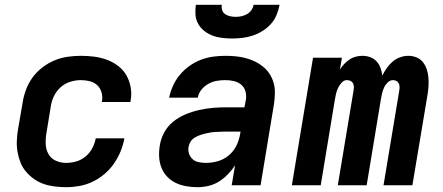

<svg xmlns="http://www.w3.org/2000/svg" viewBox="-20 -770 1840 798"><path d="M255 8Q231 8 207 5Q183 2 161.5 -5.5Q140 -13 121.5 -26Q103 -39 88.5 -56Q74 -73 65.5 -94Q57 -115 53 -138Q49 -161 50 -185Q51 -209 55 -233L74 -343Q78 -370 88 -397Q98 -424 115 -447.5Q132 -471 156 -489.5Q180 -508 206.5 -519Q233 -530 261 -534Q289 -538 316 -538Q344 -538 371.5 -534.5Q399 -531 424.5 -521.5Q450 -512 471 -496Q492 -480 505 -457.5Q518 -435 523 -407.5Q528 -380 523 -353Q523 -351 522.5 -349.5Q522 -348 522 -346H403Q403 -347 403.5 -347.5Q404 -348 404 -349Q407 -368 402 -386Q397 -404 384 -416Q371 -428 353 -432.5Q335 -437 316 -437Q294 -437 271.5 -430Q249 -423 231.5 -407Q214 -391 204 -370Q194 -349 191 -327L173 -217Q169 -194 170 -171Q171 -148 181.5 -129.5Q192 -111 212 -102Q232 -93 255 -93Q276 -93 297 -99Q318 -105 335.5 -119.5Q353 -134 363.5 -154Q374 -174 378 -195H497Q492 -167 481 -140.5Q470 -114 453.5 -90Q437 -66 414 -46.5Q391 -27 364.5 -14.5Q338 -2 310 3Q282 8 255 8Z M801 8Q778 8 754.5 4Q731 0 711 -9.5Q691 -19 675.5 -35Q660 -51 651.5 -72Q643 -93 641.5 -116.5Q640 -140 644 -164Q648 -192 662 -218.5Q676 -245 699.5 -264Q723 -283 750.5 -294.5Q778 -306 806.5 -312.5Q835 -319 863 -321.5Q891 -324 919 -324H996L1002 -356Q1005 -374 1000 -391Q995 -408 982 -418.5Q969 -429 952 -433Q935 -437 916 -437Q899 -437 881 -434Q863 -431 846 -421.5Q829 -412 817 -397Q805 -382 802 -364H683Q688 -389 699 -413.5Q710 -438 727.5 -459Q745 -480 767.5 -496Q790 -512 815 -521.5Q840 -531 865.5 -534.5Q891 -538 916 -538Q938 -538 959.5 -536Q981 -534 1001.5 -528.5Q1022 -523 1040.5 -514Q1059 -505 1074.5 -492Q1090 -479 1101 -462Q1112 -445 1117.5 -424.5Q1123 -404 1122.5 -382.5Q1122 -361 1119 -339L1063 0H943L957 -83Q944 -63 927 -45.5Q910 -28 890 -15.5Q870 -3 847 2.5Q824 8 802 8Q802 8 802 8Q802 8 802 8ZM836 -93Q860 -93 885 -100Q910 -107 930.5 -124Q951 -141 962.5 -164.5Q974 -188 978 -213L980 -223H919Q908 -223 897 -222.5Q886 -222 875 -221.5Q864 -221 853 -219Q842 -217 831.5 -214.5Q821 -212 810 -208Q799 -204 789 -198Q779 -192 772.5 -182Q766 -172 764 -161Q761 -146 765.5 -132Q770 -118 780.5 -108.5Q791 -99 806 -96Q821 -93 836 -93ZM945 -610Q924 -610 903 -612.5Q882 -615 863.5 -622Q845 -629 829.5 -641Q814 -653 804 -670.5Q794 -688 792.5 -708.5Q791 -729 794 -750H902Q900 -738 903.5 -727.5Q907 -717 916 -711Q925 -705 936.5 -702.5Q948 -700 960 -700Q972 -700 983.5 -702.5Q995 -705 1006 -711Q1017 -717 1024.5 -727.5Q1032 -738 1034 -750H1142Q1138 -729 1129.5 -708Q1121 -687 1105.5 -670Q1090 -653 1070.5 -641Q1051 -629 1030 -622Q1009 -615 987.5 -612.5Q966 -610 945 -610Z M1193 0 1281 -530H1401L1393 -481Q1401 -494 1411 -504.5Q1421 -515 1433 -523Q1445 -531 1459 -534.5Q1473 -538 1487 -538Q1504 -538 1519.5 -532Q1535 -526 1545.5 -514.5Q1556 -503 1561.5 -487.5Q1567 -472 1569 -456Q1577 -472 1587.5 -487Q1598 -502 1612 -514Q1626 -526 1643 -532Q1660 -538 1677 -538Q1695 -538 1711 -531.5Q1727 -525 1737.5 -512Q1748 -499 1753.5 -482.5Q1759 -466 1760.5 -448.5Q1762 -431 1761 -413Q1760 -395 1757 -377L1694 0H1574L1640 -397Q1641 -405 1640.5 -412Q1640 -419 1636.5 -425Q1633 -431 1626.5 -434Q1620 -437 1613 -437Q1601 -437 1591 -427Q1581 -417 1576 -405.5Q1571 -394 1568 -382Q1565 -370 1563 -357L1504 0H1384L1450 -397Q1451 -405 1450.5 -412Q1450 -419 1446.5 -425Q1443 -431 1436.5 -434Q1430 -437 1422 -437Q1410 -437 1400.5 -427Q1391 -417 1385.5 -405.5Q1380 -394 1377 -382Q1374 -370 1372 -357L1313 0Z"/></svg>

Font: Iosevka Curly Extended Oblique
Style: Bold
Weight: 700
Width: 7
Italic angle: -9°
Monospace: yes
Designer: Belleve Invis
Foundry: Belleve Invis
Version: Version 11.1.0; ttfautohint (v1.8.3)